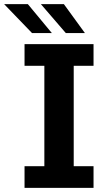

<svg xmlns="http://www.w3.org/2000/svg" viewBox="-62 -915 532 935"><path d="M57.5 0V-105.5H154V-594.5H57.5V-700H393.5V-594.5H297V-105.5H393.5V0ZM258.5 -754 137 -895H249L351.5 -754ZM94 -754 -42 -895H73.5L190.5 -754Z"/></svg>

Font: Trispace Condensed SemiBold
Style: Regular
Weight: 600
Width: 3
Designer: Tyler Finck
Foundry: Etcetera Type Company
Version: Version 1.210; ttfautohint (v1.8.3)